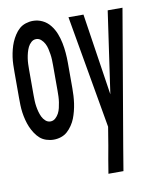

<svg xmlns="http://www.w3.org/2000/svg" viewBox="-84 -607 719 882"><g transform="rotate(-10 275.0 -166.0)"><path d="M130 12Q113 12 96 6.5Q79 1 66.5 -10Q54 -21 44 -36.5Q34 -52 27.5 -67.5Q21 -83 16.5 -100.5Q12 -118 9.5 -135.5Q7 -153 6.5 -170.5Q6 -188 6 -205V-325Q6 -342 6.5 -359.5Q7 -377 9.5 -394.5Q12 -412 16.5 -429.5Q21 -447 27.5 -462.5Q34 -478 44 -493.5Q54 -509 66.5 -520Q79 -531 96 -536.5Q113 -542 130 -542Q153 -542 174 -532Q195 -522 210 -503Q225 -484 233.5 -462Q242 -440 246.5 -417.5Q251 -395 253 -371.5Q255 -348 255 -325V-205Q255 -188 254 -170.5Q253 -153 250.5 -135.5Q248 -118 243.5 -100.5Q239 -83 233 -67.5Q227 -52 216.5 -36.5Q206 -21 193.5 -10Q181 1 164.5 6.5Q148 12 130 12ZM130 -73Q143 -73 153 -82Q163 -91 169 -102.5Q175 -114 178 -127Q181 -140 183 -153Q185 -166 185.5 -179Q186 -192 186 -205V-325Q186 -338 185.5 -351Q185 -364 183 -377Q181 -390 178 -403Q175 -416 169 -427.5Q163 -439 153 -448Q143 -457 130 -457Q117 -457 107 -448Q97 -439 91.5 -427.5Q86 -416 82.5 -403Q79 -390 77 -377Q75 -364 74.5 -351Q74 -338 74 -325V-205Q74 -192 74.5 -179Q75 -166 77 -153Q79 -140 82.5 -127Q86 -114 91.5 -102.5Q97 -91 107 -82Q117 -73 130 -73ZM350 210Q355 178 360.5 146Q366 114 372 82L386 -3L294 -530H364L422 -148L477 -530H546L438 102L420 210Z"/></g></svg>

Font: Lode Dark
Style: Bold
Weight: 700
Monospace: yes
Designer: Belleve Invis
Foundry: Belleve Invis
Version: Version 29.2.0; ttfautohint (v1.8.3)